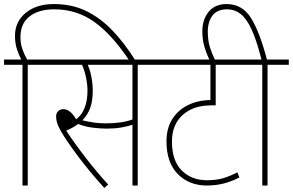

<svg xmlns="http://www.w3.org/2000/svg" viewBox="-20 -916 1446 948"><path d="M91 -596H0V-622H85Q73 -645 63.5 -673.5Q54 -702 54 -739Q54 -809 107 -852.5Q160 -896 246 -896Q336 -896 407 -861Q478 -826 537.5 -763Q597 -700 650 -615H620Q531 -748 444 -809Q357 -870 248 -870Q171 -870 126 -835Q81 -800 81 -733Q81 -700 91 -672Q101 -644 114 -622H222V-596H117V0H91Z M660 -596V0H634V-300Q606 -291 576 -286Q546 -281 505 -281Q474 -281 435.5 -286Q397 -291 366 -304Q339 -284 307 -271Q349 -207 403.5 -136.5Q458 -66 514 -5L495 12Q420 -71 364 -146Q308 -221 281 -268Q267 -292 262 -309Q257 -326 257 -340Q257 -358 267.5 -367.5Q278 -377 293 -377Q327 -377 356 -327Q385 -349 398.5 -385Q412 -421 412 -468Q412 -499 404.5 -534.5Q397 -570 385 -596H208V-622H766V-596ZM504 -307Q541 -307 573.5 -311.5Q606 -316 634 -326V-596H413Q424 -573 431 -537.5Q438 -502 438 -467Q438 -418 425.5 -383.5Q413 -349 387 -322Q411 -316 439.5 -311.5Q468 -307 504 -307Z M1198 -596H1045V-396H1031Q979 -396 945 -384.5Q911 -373 885 -351Q829 -303 829 -218Q829 -122 877.5 -74Q926 -26 1002 -26Q1046 -26 1079.5 -35.5Q1113 -45 1152 -65L1162 -40Q1126 -21 1086.5 -10.5Q1047 0 1001 0Q914 0 858 -56.5Q802 -113 802 -218Q802 -282 830 -327Q858 -372 907 -396.5Q956 -421 1019 -422V-596H752V-622H1198Z M1275 -596H1184V-622H1271Q1247 -717 1222 -771Q1197 -825 1167.5 -847.5Q1138 -870 1102 -870Q1052 -870 1029 -839Q1006 -808 1006 -760Q1006 -716 1016.5 -682.5Q1027 -649 1044 -615H1017Q1001 -647 990 -683Q979 -719 979 -762Q979 -819 1010 -857.5Q1041 -896 1099 -896Q1176 -896 1219 -827.5Q1262 -759 1298 -622H1406V-596H1301V0H1275Z"/></svg>

Font: Noto Sans SemiCondensed Thin
Style: Regular
Weight: 100
Width: 4
Designer: Monotype Design Team
Foundry: Monotype Imaging Inc.
Version: Version 2.013; ttfautohint (v1.8.4.7-5d5b)